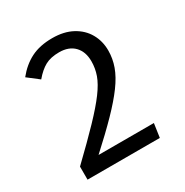

<svg xmlns="http://www.w3.org/2000/svg" viewBox="-166 -852 947 985"><g transform="rotate(-30 307.5 -359.5)"><path d="M277.4 -719.5Q346.2 -719.5 395.1 -693.1Q444.1 -666.7 469.7 -621.8Q495.4 -576.9 495.4 -521Q495.4 -473.3 479 -427.7Q462.6 -382.1 425.9 -332.1Q389.2 -282.1 329.7 -221Q270.3 -160 184.1 -81.5H511.8L500 0H71.8V-77.4Q169.7 -171.3 232.3 -236.7Q294.9 -302.1 330 -349.5Q365.1 -396.9 379 -435.9Q392.8 -474.9 392.8 -516.4Q392.8 -573.3 360.8 -606.2Q328.7 -639 271.8 -639Q221.5 -639 188.7 -621Q155.9 -603.1 123.1 -564.1L57.4 -614.9Q99 -666.7 151.3 -693.1Q203.6 -719.5 277.4 -719.5Z"/></g></svg>

Font: Fira Code Retina
Style: Regular
Weight: 450
Monospace: yes
Designer: Carrois Corporate, Edenspiekermann AG, Nikita Prokopov
Foundry: Carrois Corporate, Edenspiekermann AG, Nikita Prokopov
Version: Version 6.002